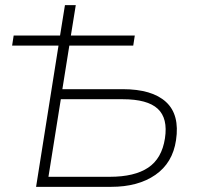

<svg xmlns="http://www.w3.org/2000/svg" viewBox="-20 -725 769 745"><path d="M120 0 207 -548H27L33 -587H213L232 -705H274L255 -587H503L497 -548H249L222 -379H456Q570 -379 624 -329.5Q678 -280 663 -181Q650 -93 583 -46.5Q516 0 411 0ZM168 -39H406Q502 -39 555 -74.5Q608 -110 620 -188Q632 -266 592 -303Q552 -340 456 -340H216Z"/></svg>

Font: Mulish ExtraLight
Style: Italic
Weight: 200
Italic angle: -9°
Designer: Vernon Adams
Foundry: Vernon Adams
Version: Version 3.603